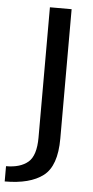

<svg xmlns="http://www.w3.org/2000/svg" viewBox="-122 -627 432 890"><g transform="rotate(5 94.0 -182.0)"><path d="M-65 229.5Q52.5 229.5 113.5 183Q174.5 136.5 174.5 9V-593H73.5V13Q73.5 97 37.5 127.8Q1.5 158.5 -65 158.5Z"/></g></svg>

Font: Anybody Thin
Style: Regular
Weight: 400
Version: Version 1.113;gftools[0.9.25]